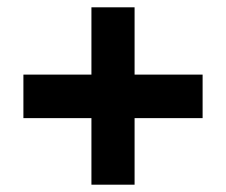

<svg xmlns="http://www.w3.org/2000/svg" viewBox="-20 -616 618 525"><path d="M348 -412H534V-293H348V-111H230V-293H44V-412H230V-596H348Z"/></svg>

Font: Noto Sans Myanmar ExtraBold
Style: Regular
Weight: 800
Designer: Monotype Design Team
Foundry: Monotype Imaging Inc.
Version: Version 2.107; ttfautohint (v1.8.4.7-5d5b)